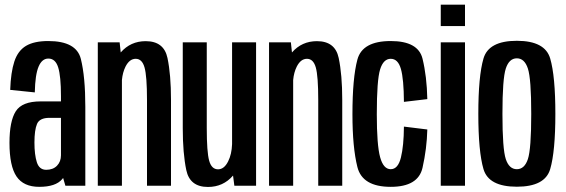

<svg xmlns="http://www.w3.org/2000/svg" viewBox="-20 -774 2358 800"><path d="M252.5 0 243 -32.5Q241 -30 239 -27.5Q212 4.5 143.5 4.5Q78 4.5 48.8 -38.8Q19.5 -82 19.5 -178.5Q19.5 -269.5 45.8 -310.5Q72 -351.5 149 -351.5H234V-373.5Q234 -456 222.5 -493Q211 -530 181.5 -530Q155 -530 140.8 -496.5Q126.5 -463 125 -389L22.5 -399.5Q25 -473 39.8 -517.8Q54.5 -562.5 88.2 -582.8Q122 -603 181 -603Q298 -603 316.8 -528.8Q335.5 -454.5 335.5 -328.5V0ZM234 -127V-283H186Q145 -283 134.2 -257.5Q123.5 -232 123.5 -180Q123.5 -129.5 133.5 -98Q143.5 -66.5 172.5 -66.5Q201 -66.5 217.5 -83.5Q234 -100.5 234 -127Z M387.5 0V-597.5H478.5L483 -555.5Q524 -602.5 587 -602.5Q663 -602.5 677.8 -532.5Q692.5 -462.5 692.5 -358V0H592.5V-357Q592.5 -457 582.2 -493Q572 -529 545.5 -529Q519.5 -529 503 -496.5Q491 -472.5 488 -440.5V0Z M956.5 0 951 -42.5Q910 5 846.5 5Q771 5 756.2 -65.2Q741.5 -135.5 741.5 -240V-597.5H841.5V-240.5Q841.5 -140.5 851.5 -104.5Q861.5 -68.5 888.5 -68.5Q914 -68.5 930.5 -101.5Q945.5 -131 947 -173.5V-597.5H1047V0Z M1101 0V-597.5H1192L1196.5 -555.5Q1237.5 -602.5 1300.5 -602.5Q1376.5 -602.5 1391.2 -532.5Q1406 -462.5 1406 -358V0H1306V-357Q1306 -457 1295.8 -493Q1285.5 -529 1259 -529Q1233 -529 1216.5 -496.5Q1204.5 -472.5 1201.5 -440.5V0Z M1608 4.5Q1490 4.5 1469.2 -77.8Q1448.5 -160 1448.5 -298Q1448.5 -449 1469.2 -526Q1490 -603 1608 -603Q1722.5 -603 1740.5 -529.5Q1758.5 -456 1760.5 -361L1663 -349.5Q1662.5 -444 1650.5 -486.5Q1638.5 -529 1608 -529Q1577.5 -529 1563.8 -484.8Q1550 -440.5 1550 -298Q1550 -169.5 1563.8 -119.2Q1577.5 -69 1608 -69Q1638.5 -69 1650.5 -117.8Q1662.5 -166.5 1663 -246.5L1760.5 -234.5Q1758.5 -154.5 1740.5 -75Q1722.5 4.5 1608 4.5Z M1816.5 0V-597.5H1917.5V0ZM1816.5 -754.5H1917.5V-665.5H1816.5Z M2133.5 4Q2016 4 1994.5 -69.5Q1973 -143 1973 -299.5Q1973 -456.5 1994.5 -530.2Q2016 -604 2133.5 -604Q2251 -604 2272.5 -530.2Q2294 -456.5 2294 -299.5Q2294 -143 2272.5 -69.5Q2251 4 2133.5 4ZM2133.5 -69Q2165.5 -69 2179.5 -111Q2193.5 -153 2193.5 -299.5Q2193.5 -446 2179.5 -488.5Q2165.5 -531 2133.5 -531Q2101.5 -531 2087.5 -488.5Q2073.5 -446 2073.5 -299.5Q2073.5 -153 2087.5 -111Q2101.5 -69 2133.5 -69Z"/></svg>

Font: Anybody Condensed Medium
Style: Regular
Weight: 500
Width: 3
Designer: Tyler Finck
Foundry: Etcetera Type Company
Version: Version 1.010; ttfautohint (v1.8.3) -l 8 -r 50 -G 200 -x 14 